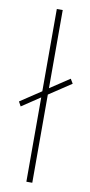

<svg xmlns="http://www.w3.org/2000/svg" viewBox="-105 -796 391 832"><g transform="rotate(10 91.0 -380.0)"><path d="M75 0V-371L-6 -317L-17 -337L75 -398V-760H101V-416L187 -473L199 -453L101 -388V0Z"/></g></svg>

Font: Noto Sans Lao Looped ExtraCondensed Thin
Style: Regular
Weight: 100
Width: 2
Designer: Mark Frömberg, Ben Mitchell
Foundry: The Fontpad Ltd
Version: Version 1.002; ttfautohint (v1.8.4.7-5d5b)